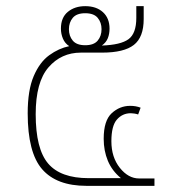

<svg xmlns="http://www.w3.org/2000/svg" viewBox="-20 -604 592 624"><path d="M261 0Q164 0 117 -54Q70 -108 70 -236Q70 -311 89.5 -356.5Q109 -402 140 -424.5Q171 -447 205 -454Q191 -463 184.5 -478.5Q178 -494 178 -511Q178 -547 200.5 -565.5Q223 -584 257 -584Q293 -584 314.5 -564.5Q336 -545 336 -511Q336 -494 330.5 -480Q325 -466 311 -456Q372 -458 397.5 -476.5Q423 -495 423 -546V-584H447V-542Q447 -483 415 -458Q383 -433 312 -433H243Q179 -433 137.5 -385Q96 -337 96 -233Q96 -120 136.5 -72.5Q177 -25 268 -25H373Q344 -49 330.5 -81.5Q317 -114 317 -153Q317 -212 343 -236Q369 -260 403 -260Q422 -260 437 -254L429 -232Q423 -234 416.5 -235Q410 -236 405 -236Q378 -236 360 -215.5Q342 -195 342 -145Q342 -93 369.5 -58.5Q397 -24 432 -24H482V0ZM257 -457Q285 -457 297.5 -472Q310 -487 310 -509Q310 -531 297.5 -546Q285 -561 257 -561Q229 -561 216.5 -546Q204 -531 204 -509Q204 -487 216.5 -472Q229 -457 257 -457Z"/></svg>

Font: Noto Sans Thai UI Thin
Style: Regular
Weight: 100
Designer: Monotype Design Team
Foundry: Monotype Imaging Inc.
Version: Version 2.000